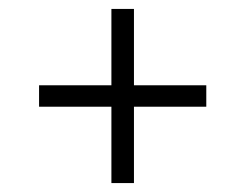

<svg xmlns="http://www.w3.org/2000/svg" viewBox="-20 -595 550 430"><path d="M229.5 -185V-356H67.5V-404H229.5V-575H280V-404H442V-356H280V-185Z"/></svg>

Font: Encode Sans Condensed Light
Style: Regular
Weight: 300
Width: 3
Designer: Multiple Designers
Foundry: Impallari Type
Version: Version 3.000; ttfautohint (v1.8.3) -l 8 -r 50 -G 200 -x 14 